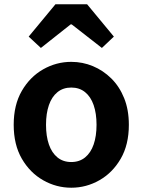

<svg xmlns="http://www.w3.org/2000/svg" viewBox="-20 -863 666 897"><path d="M313 14Q243 14 181.5 -21Q120 -56 82 -121.5Q44 -187 44 -280Q44 -373 82 -438.5Q120 -504 181.5 -539Q243 -574 313 -574Q366 -574 414 -554Q462 -534 500 -496.5Q538 -459 560 -404.5Q582 -350 582 -280Q582 -187 544 -121.5Q506 -56 444.5 -21Q383 14 313 14ZM313 -106Q351 -106 377.5 -127.5Q404 -149 417.5 -188Q431 -227 431 -280Q431 -333 417.5 -372Q404 -411 377.5 -432.5Q351 -454 313 -454Q275 -454 248.5 -432.5Q222 -411 208.5 -372Q195 -333 195 -280Q195 -227 208.5 -188Q222 -149 248.5 -127.5Q275 -106 313 -106ZM114 -692 239 -843H387L512 -692L456 -639L315 -749H310L171 -639Z"/></svg>

Font: Noto Sans SC
Style: Bold
Weight: 700
Designer: Ryoko NISHIZUKA  (kana, bopomofo & ideographs); Paul D. Hunt (Latin, Greek & Cyrillic); Sandoll Communications , Soo-you
Foundry: Adobe
Version: Version 2.004-H2;hotconv 1.0.118;makeotfexe 2.5.65603